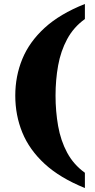

<svg xmlns="http://www.w3.org/2000/svg" viewBox="-20 -801 480 968"><path d="M408 147Q282 96 205 25Q128 -46 92.5 -133Q57 -220 57 -319Q57 -417 92.5 -503.5Q128 -590 205 -660.5Q282 -731 408 -781V-705Q351 -664 318.5 -603.5Q286 -543 273 -470.5Q260 -398 260 -319Q260 -240 273 -166Q286 -92 318.5 -31.5Q351 29 408 70Z"/></svg>

Font: Noto Serif Myanmar Black
Style: Regular
Weight: 900
Designer: Ben Mitchell and the Monotype Design Team
Foundry: Monotype Imaging Inc.
Version: Version 2.106; ttfautohint (v1.8.4.7-5d5b)